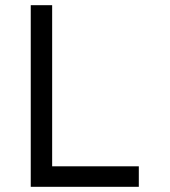

<svg xmlns="http://www.w3.org/2000/svg" viewBox="-20 -720 656 740"><path d="M98.5 0V-700H181V-79H515V0Z"/></svg>

Font: Overpass Mono
Style: Regular
Weight: 400
Designer: Delve Withrington, Dave Bailey
Foundry: Delve Fonts LLC
Version: Version 4.000